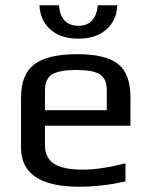

<svg xmlns="http://www.w3.org/2000/svg" viewBox="-20 -700 575 730"><path d="M60 0ZM60 -138V-329Q60 -417 110.5 -455.5Q161 -494 274 -494Q381 -494 428.5 -457Q476 -420 476 -329V-222H151V-149Q151 -99 186 -77Q221 -55 294 -55Q363 -55 457 -79V-10Q365 10 282 10Q60 10 60 -138ZM386 -281V-357Q386 -401 359.5 -417.5Q333 -434 269 -434Q207 -434 179 -417.5Q151 -401 151 -357V-281ZM130 -680H204Q211 -602 278 -602Q344 -602 352 -680H426Q424 -623 384.5 -588Q345 -553 278 -553Q211 -553 172 -587.5Q133 -622 130 -680Z"/></svg>

Font: Play
Style: Regular
Weight: 400
Designer: Jonas Hecksher (Cyrillic expansion: Cyreal)
Foundry: Jonas Hecksher, Playtype, e-types AS
Version: Version 2.101; ttfautohint (v1.5.65-e2d9)